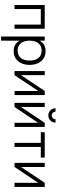

<svg xmlns="http://www.w3.org/2000/svg" viewBox="1190 -1962 1013 3432"><g transform="rotate(90 1696.0 -246.5)"><path d="M69.7 0V-540H494V0H420.7V-470H143V0Z M634 240V-540H707.3V240ZM895 15Q835.8 15 793.2 -6.2Q750.7 -27.3 723.1 -65.3Q695.5 -103.3 682.5 -155.8Q669.5 -208.2 669.5 -270.7Q669.5 -333.8 682.8 -386.1Q696.2 -438.3 723.9 -475.8Q751.7 -513.3 794.1 -534.2Q836.5 -555 895 -555Q952.7 -555 998.2 -534Q1043.7 -513 1075.4 -475.4Q1107.2 -437.8 1124.1 -385.5Q1141 -333.2 1141 -270.7Q1141 -207 1123.9 -154.3Q1106.8 -101.7 1074.9 -64.2Q1043 -26.7 997.5 -5.8Q952 15 895 15ZM885 -55.3Q929.8 -55.3 963.3 -71Q996.8 -86.7 1018.9 -115.2Q1041 -143.7 1052 -183.2Q1063 -222.7 1063 -270.7Q1063 -319.3 1051.9 -358.9Q1040.8 -398.5 1018.6 -426.3Q996.3 -454.2 962.9 -469.4Q929.5 -484.7 885 -484.7Q839.5 -484.7 806.1 -469Q772.7 -453.3 750.8 -424.9Q728.8 -396.5 718.1 -357.3Q707.3 -318.2 707.3 -270.7Q707.3 -221.8 718.6 -182.1Q729.8 -142.3 752.2 -114.2Q774.7 -86 807.8 -70.7Q841 -55.3 885 -55.3Z M1680 -540V0H1606.7V-423.3L1324 0H1250.7V-540H1324V-116.7L1606.7 -540Z M2044 -604Q2008.9 -604 1979.2 -621.2Q1949.5 -638.5 1932.2 -668.2Q1915 -697.9 1915 -733H1976Q1976 -714.7 1985.3 -699.1Q1994.5 -683.5 2010.1 -674.3Q2025.7 -665 2043.9 -665Q2062.7 -665 2078.3 -674.3Q2093.9 -683.5 2102.9 -699.1Q2112 -714.7 2112 -733H2173Q2173 -697.9 2155.8 -668.2Q2138.5 -638.5 2108.8 -621.2Q2079.1 -604 2044 -604ZM2249 -540V0H2175.7V-423.3L1893 0H1819.7V-540H1893V-116.7L2175.7 -540Z M2534 0V-470H2344V-540H2797.3V-470H2607.3V0Z M3321.5 -540V0H3248.2V-423.3L2965.5 0H2892.2V-540H2965.5V-116.7L3248.2 -540Z"/></g></svg>

Font: Vela Sans GX ExtLt
Style: Regular
Weight: 200
Designer: Principal design: Mikhail Sharanda - project Manrope.
Design modification: Ravid Balaliev
Foundry: Mikhail Sharanda
Version: Version 1.001